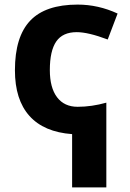

<svg xmlns="http://www.w3.org/2000/svg" viewBox="-20 -576 564 836"><path d="M294 8Q171 -1 108 -71.5Q45 -142 45 -270Q45 -416 111.5 -486Q178 -556 318 -556Q408 -556 492 -517L449 -404Q364 -436 314 -436Q253 -436 225 -395.5Q197 -355 197 -271Q197 -194 228.5 -152.5Q260 -111 318 -111Q379 -111 443 -129V240H294Z"/></svg>

Font: OpenSansMMV
Style: Bold
Weight: 700
Foundry: Ascender Corporation
Version: Version 4.001